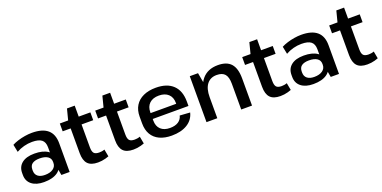

<svg xmlns="http://www.w3.org/2000/svg" viewBox="-15 -1390 4218 2120"><g transform="rotate(-20 2093.5 -330.0)"><path d="M417 -188V-338Q417 -399 382 -426.5Q347 -454 270 -454Q222 -454 174.5 -441.5Q127 -429 85 -405L67 -494Q97 -510 137 -522.5Q177 -535 220 -542Q263 -549 302 -549Q425 -549 486.5 -496.5Q548 -444 548 -338V0H451ZM246 9Q155 9 103 -32Q51 -73 51 -145V-169Q51 -242 103 -283Q155 -324 250 -324Q350 -324 407.5 -284.5Q465 -245 465 -173V-148Q465 -74 407 -32.5Q349 9 246 9ZM282 -62Q343 -62 378.5 -87.5Q414 -113 414 -155V-168Q414 -209 380.5 -231.5Q347 -254 286 -254Q231 -254 200.5 -233Q170 -212 170 -164V-153Q170 -109 199.5 -85.5Q229 -62 282 -62Z M880 9Q798 9 760.5 -31.5Q723 -72 723 -157V-525L760 -669H851V-178Q851 -129 868.5 -109.5Q886 -90 930 -90Q945 -90 961 -92.5Q977 -95 993 -101L1009 -16Q991 -9 969.5 -3Q948 3 925 6Q902 9 880 9ZM629 -540H988V-448H629Z M1296 9Q1214 9 1176.5 -31.5Q1139 -72 1139 -157V-525L1176 -669H1267V-178Q1267 -129 1284.5 -109.5Q1302 -90 1346 -90Q1361 -90 1377 -92.5Q1393 -95 1409 -101L1425 -16Q1407 -9 1385.5 -3Q1364 3 1341 6Q1318 9 1296 9ZM1045 -540H1404V-448H1045Z M1747 9Q1664 9 1604.5 -19Q1545 -47 1514 -100.5Q1483 -154 1483 -230V-310Q1483 -385 1516 -438.5Q1549 -492 1611 -520.5Q1673 -549 1758 -549Q1890 -549 1960 -481.5Q2030 -414 2030 -288V-236H1586V-305H1929L1911 -278V-316Q1911 -382 1871 -419Q1831 -456 1761 -456Q1690 -456 1650 -418.5Q1610 -381 1610 -313V-216Q1610 -150 1649 -113.5Q1688 -77 1757 -77Q1818 -77 1855.5 -101.5Q1893 -126 1903 -170L2023 -162Q2003 -80 1930.5 -35.5Q1858 9 1747 9Z M2564 -303Q2564 -381 2534 -416Q2504 -451 2438 -451Q2364 -451 2323.5 -398.5Q2283 -346 2283 -247L2234 -171V-239Q2234 -389 2300 -469Q2366 -549 2488 -549Q2592 -549 2641.5 -493Q2691 -437 2691 -319V0H2564ZM2156 -540H2253L2283 -372V0H2156Z M3023 9Q2941 9 2903.5 -31.5Q2866 -72 2866 -157V-525L2903 -669H2994V-178Q2994 -129 3011.5 -109.5Q3029 -90 3073 -90Q3088 -90 3104 -92.5Q3120 -95 3136 -101L3152 -16Q3134 -9 3112.5 -3Q3091 3 3068 6Q3045 9 3023 9ZM2772 -540H3131V-448H2772Z M3582 -188V-338Q3582 -399 3547 -426.5Q3512 -454 3435 -454Q3387 -454 3339.5 -441.5Q3292 -429 3250 -405L3232 -494Q3262 -510 3302 -522.5Q3342 -535 3385 -542Q3428 -549 3467 -549Q3590 -549 3651.5 -496.5Q3713 -444 3713 -338V0H3616ZM3411 9Q3320 9 3268 -32Q3216 -73 3216 -145V-169Q3216 -242 3268 -283Q3320 -324 3415 -324Q3515 -324 3572.5 -284.5Q3630 -245 3630 -173V-148Q3630 -74 3572 -32.5Q3514 9 3411 9ZM3447 -62Q3508 -62 3543.5 -87.5Q3579 -113 3579 -155V-168Q3579 -209 3545.5 -231.5Q3512 -254 3451 -254Q3396 -254 3365.5 -233Q3335 -212 3335 -164V-153Q3335 -109 3364.5 -85.5Q3394 -62 3447 -62Z M4045 9Q3963 9 3925.5 -31.5Q3888 -72 3888 -157V-525L3925 -669H4016V-178Q4016 -129 4033.5 -109.5Q4051 -90 4095 -90Q4110 -90 4126 -92.5Q4142 -95 4158 -101L4174 -16Q4156 -9 4134.5 -3Q4113 3 4090 6Q4067 9 4045 9ZM3794 -540H4153V-448H3794Z"/></g></svg>

Font: Pathway Extreme 12pt SemiBold
Style: Regular
Weight: 600
Version: Version 1.001;gftools[0.9.26]